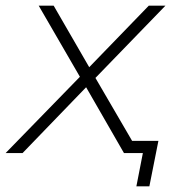

<svg xmlns="http://www.w3.org/2000/svg" viewBox="-53 -542 632 680"><path d="M285 -266 440 0H386L252 -233L27 0H-33L230 -270L84 -522H137L263 -304L474 -522H533ZM508 -43 476 118H430L453 0H386L395 -43Z"/></svg>

Font: Montserrat Alternates Light
Style: Italic
Weight: 300
Italic angle: -11.3°
Designer: Julieta Ulanovsky
Foundry: Julieta Ulanovsky
Version: Version 7.200